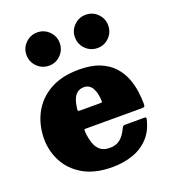

<svg xmlns="http://www.w3.org/2000/svg" viewBox="-148 -915 922 1042"><g transform="rotate(-20 313.0 -393.5)"><path d="M467.5 -615Q507 -615 535 -643.2Q563 -671.5 563 -711.5Q563 -751 535 -779Q507 -807 467 -807Q427.5 -807 399.2 -779Q371 -751 371 -711.5Q371 -671.5 399.2 -643.2Q427.5 -615 467.5 -615ZM187.5 -615Q227 -615 255 -643.2Q283 -671.5 283 -711.5Q283 -751 255 -779Q227 -807 187 -807Q147.5 -807 119.2 -779Q91 -751 91 -711.5Q91 -671.5 119.2 -643.2Q147.5 -615 187.5 -615ZM25 -250Q25 -180 57.5 -118.2Q90 -56.5 156.2 -18.2Q222.5 20 323 20Q386.5 20 440.5 1.5Q494.5 -17 532.2 -56.8Q570 -96.5 585 -160Q587 -168.5 584.2 -170.8Q581.5 -173 571 -173H465Q456 -173 452.8 -169.8Q449.5 -166.5 447 -161Q429 -122 405.5 -102.5Q382 -83 345 -83Q309.5 -83 289.2 -100.2Q269 -117.5 259.8 -146.5Q250.5 -175.5 247.5 -211Q247 -220.5 247.8 -223.2Q248.5 -226 259 -226H582Q593.5 -226 596.2 -229.8Q599 -233.5 599 -245Q599 -277.5 593.8 -316.8Q588.5 -356 573.2 -395.2Q558 -434.5 528.5 -467.2Q499 -500 450.5 -520Q402 -540 330 -540Q229.5 -540 161.5 -500.8Q93.5 -461.5 59.2 -395.8Q25 -330 25 -250ZM263 -329Q250 -329 249.2 -332.8Q248.5 -336.5 250 -347.5Q253.5 -375.5 261.8 -396.5Q270 -417.5 285 -429.2Q300 -441 324 -441Q340.5 -441 352.2 -433.5Q364 -426 371.8 -412.5Q379.5 -399 383.8 -381Q388 -363 389 -342.5Q390 -332.5 388.2 -330.8Q386.5 -329 376 -329Z"/></g></svg>

Font: Besley Black
Style: Regular
Weight: 900
Designer: Owen Earl
Foundry: indestructible type*
Version: Version 2.001